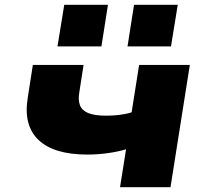

<svg xmlns="http://www.w3.org/2000/svg" viewBox="-20 -775 860 795"><path d="M477 0 502 -157Q470 -147 427 -141Q384 -135 342 -135Q203 -135 139.5 -195.5Q76 -256 95 -371L116 -506H326L308 -390Q303 -361 311 -339.5Q319 -318 345 -307Q371 -296 421 -296Q448 -296 476 -299.5Q504 -303 525 -310L556 -506H766L686 0ZM508 -583 535 -755H716L688 -583ZM218 -583 246 -755H427L400 -583Z"/></svg>

Font: Nunito Sans 7pt Expanded Black
Style: Italic
Weight: 900
Width: 7
Italic angle: -9°
Designer: Vernon Adams
Foundry: Vernon Adams
Version: Version 3.101;gftools[0.9.27]